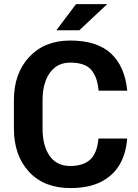

<svg xmlns="http://www.w3.org/2000/svg" viewBox="-20 -922 682 952"><path d="M373.5 -772H259.5L357 -901.5H511.5ZM328.5 10.5Q198.5 10.5 123.8 -70.2Q49 -151 49 -284.5V-426Q49 -558.5 125 -639.8Q201 -721 328.5 -721Q460.5 -721 529.8 -657.2Q599 -593.5 611 -472.5H469Q462.5 -542.5 431.2 -577Q400 -611.5 328.5 -611.5Q283 -611.5 252.2 -587.2Q221.5 -563 206.2 -521.2Q191 -479.5 191 -427V-284.5Q191 -200 225.8 -149.5Q260.5 -99 328.5 -99Q393 -99 427.5 -131Q462 -163 468 -235H610.5Q605 -160 572.8 -105.2Q540.5 -50.5 480 -20Q419.5 10.5 328.5 10.5Z"/></svg>

Font: Roberto Sans
Style: Bold
Weight: 700
Designer: Google (font) & Cristiano Sobral (main changes)
Version: Version 1.000;October 12, 2021;FontCreator 14.0.0.2814 64-bi